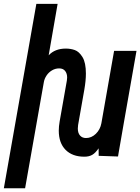

<svg xmlns="http://www.w3.org/2000/svg" viewBox="-96 -810 730 998"><path d="M253 -407Q253 -428 242.5 -441.2Q232 -454.5 211.5 -454.5Q191.5 -454.5 174.2 -444.2Q157 -434 146 -417.5Q135 -401 132 -383.5L34.5 168.5H-76L93 -790H203.5L157 -522.5Q189.5 -557.5 246.5 -557.5Q270.5 -557.5 292.8 -549.8Q315 -542 332.8 -513.2Q350.5 -484.5 350.5 -427.5Q350.5 -391.5 342.5 -345L310 -160.5Q308.5 -151 308.5 -142Q308.5 -118.5 320 -105.5Q331.5 -92.5 351 -92.5Q379.5 -92.5 402.2 -114.5Q425 -136.5 431 -169.5L497 -545.5H613.5L547.5 -170.5Q539.5 -127 520 -12L517.5 3.5L417 0L416.5 -39Q400 -14.5 383.2 -5Q366.5 4.5 342.5 4.5Q280 4.5 244.8 -31.2Q209.5 -67 209.5 -131Q209.5 -153 214 -178.5L251.5 -391Q253 -399.5 253 -407Z"/></svg>

Font: JuliaMono Medium
Style: Italic
Weight: 500
Italic angle: -9°
Monospace: yes
Designer: cormullion
Foundry: corm
Version: Version 0.054; ttfautohint (v1.8.4)